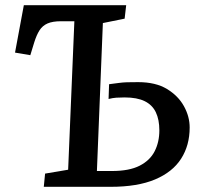

<svg xmlns="http://www.w3.org/2000/svg" viewBox="-20 -721 776 741"><path d="M267 -639H215Q183 -639 163.5 -630.5Q144 -622 132.5 -604Q121 -586 112 -557L97 -508L38 -518L72 -701H467L461 -649L377 -632L354 -61H412Q479 -61 519 -81.5Q559 -102 577 -137.5Q595 -173 595 -218Q595 -259 581.5 -287.5Q568 -316 538.5 -330.5Q509 -345 461 -345Q443 -345 429 -344Q415 -343 399 -339L401 -396Q425 -399 439.5 -401Q454 -403 470 -403.5Q486 -404 513 -404Q581 -404 624.5 -377.5Q668 -351 690 -311Q712 -271 712 -229Q712 -160 679 -108.5Q646 -57 578.5 -28.5Q511 0 407 0H149L154 -51L243 -66Z"/></svg>

Font: Literata Medium
Style: Italic
Weight: 500
Italic angle: -2°
Designer: Latin by Veronika Burian and Jose Scaglione. Greek by Irene Vlachou. Cyrillic by Vera Evstafieva
Foundry: TypeTogether
Version: Version 3.103;gftools[0.9.29]